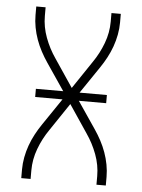

<svg xmlns="http://www.w3.org/2000/svg" viewBox="-53 -777 605 819"><g transform="rotate(5 250.0 -367.5)"><path d="M69 0V-37Q69 -63 74 -89.5Q79 -116 88 -141Q97 -166 109.5 -189.5Q122 -213 137 -235L215 -350H98V-385H215L137 -500Q122 -522 109.5 -545.5Q97 -569 88 -594Q79 -619 74 -645.5Q69 -672 69 -698V-735H109V-698Q109 -651 126 -605.5Q143 -560 170 -521L250 -402L330 -521Q357 -560 374 -605.5Q391 -651 391 -698V-735H431V-698Q431 -672 426 -645.5Q421 -619 412 -594Q403 -569 390.5 -545.5Q378 -522 363 -500L285 -385H402V-350H285L363 -235Q378 -213 390.5 -189.5Q403 -166 412 -141Q421 -116 426 -89.5Q431 -63 431 -37V0H391V-37Q391 -84 374 -129.5Q357 -175 330 -214L250 -333L170 -214Q143 -175 126 -129.5Q109 -84 109 -37V0Z"/></g></svg>

Font: Iosevka Term Curly Extralight
Style: Regular
Weight: 200
Designer: Belleve Invis
Foundry: Belleve Invis
Version: Version 32.3.0